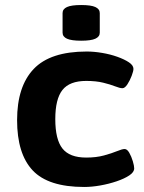

<svg xmlns="http://www.w3.org/2000/svg" viewBox="-20 -736 573 764"><path d="M315 8Q172 8 110 -58Q48 -124 48 -258Q48 -392 114 -461.5Q180 -531 325 -531Q354 -531 386.5 -525.5Q419 -520 447 -510Q475 -500 493 -488Q511 -476 511 -462Q511 -453 504 -434.5Q497 -416 487 -400.5Q477 -385 467 -385Q457 -385 438 -392.5Q419 -400 390.5 -407Q362 -414 323 -414Q257 -414 228.5 -378Q200 -342 200 -262Q200 -181 228.5 -145Q257 -109 323 -109Q363 -109 394 -117.5Q425 -126 445.5 -134.5Q466 -143 476 -143Q486 -143 494.5 -128Q503 -113 508.5 -94.5Q514 -76 514 -66Q514 -51 494.5 -38Q475 -25 444 -14.5Q413 -4 379 2Q345 8 315 8ZM303 -574Q264 -574 246.5 -582Q229 -590 229 -606V-684Q229 -700 246.5 -708Q264 -716 303 -716Q342 -716 359.5 -708Q377 -700 377 -684V-606Q377 -590 359.5 -582Q342 -574 303 -574Z"/></svg>

Font: Asap Semi Expanded
Style: Bold
Weight: 700
Width: 6
Designer: Pablo Cosgaya
Foundry: Omnibus-Type
Version: Version 3.001; ttfautohint (v1.8.4.7-5d5b)